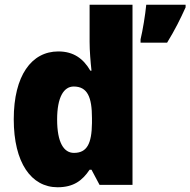

<svg xmlns="http://www.w3.org/2000/svg" viewBox="-20 -780 803 810"><path d="M223 10C291 10 328 -19 358 -64H366L400 0H539V-760H358V-603C358 -566 362 -518 366 -482H361C332 -532 291 -563 226 -563C113 -563 38 -461 38 -277C38 -93 112 10 223 10ZM763 -749V-760H597C593 -718 582 -651 573 -614V-600H685C718 -654 740 -698 763 -749ZM292 -135C249 -135 221 -179 221 -276C221 -370 249 -415 291 -415C349 -415 368 -370 368 -282V-261C367 -174 347 -135 292 -135Z"/></svg>

Font: Noto Sans Kannada SemiCondensed Black
Style: Regular
Weight: 900
Width: 4
Designer: Jelle Bosma - Monotype Design Team
Foundry: Monotype Imaging Inc.
Version: Version 2.005